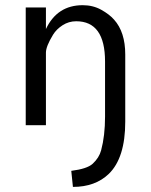

<svg xmlns="http://www.w3.org/2000/svg" viewBox="-20 -487 587 747"><path d="M388.7 -247.6Q388.7 -404.3 276.4 -404.3Q247.6 -404.3 223.6 -388.9Q199.7 -373.5 186.5 -352.1Q158.7 -306.6 158.7 -282.2V0H80.1V-458H158.7V-374Q202.6 -466.8 301.8 -466.8Q341.8 -466.8 373.8 -449Q405.8 -431.2 423.8 -410.6Q467.3 -362.3 467.3 -274.9V-13.7Q467.3 127.4 403.3 189.5Q350.6 240.2 263.7 240.2L257.3 177.7Q318.8 169.9 340.3 150.4Q365.7 127 373.5 97.7Q388.7 41 388.7 -33.2Z"/></svg>

Font: Molengo
Style: Regular
Weight: 400
Designer: moyogo
Foundry: moyogo
Version: Version 0.11; ttfautohint (v0.8) -G 32 -r 16 -x